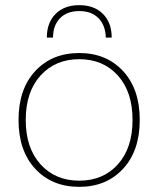

<svg xmlns="http://www.w3.org/2000/svg" viewBox="-20 -716 615 746"><path d="M414 -570H391Q390 -617 363 -645Q336 -673 288 -673Q240 -673 213 -645Q186 -617 186 -570H162Q162 -628 196 -662Q230 -696 288 -696Q346 -696 380 -662Q414 -628 414 -570ZM288 -510Q393 -510 458 -440Q523 -370 523 -250Q523 -130 458 -60Q393 10 288 10Q182 10 117 -60Q52 -130 52 -250Q52 -370 117 -440Q182 -510 288 -510ZM438 -422.5Q381 -486 288 -486Q195 -486 137.5 -422.5Q80 -359 80 -250Q80 -141 137.5 -77.5Q195 -14 288 -14Q381 -14 438 -77.5Q495 -141 495 -250Q495 -359 438 -422.5Z"/></svg>

Font: Elaine Sans ExtraLight
Style: Regular
Weight: 275
Designer: Wei Huang
Foundry: Wei Huang
Version: Version 2.001;December 24, 2019;FontCreator 12.0.0.2547 64-b